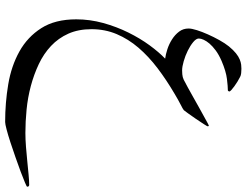

<svg xmlns="http://www.w3.org/2000/svg" viewBox="-122 -334 917 713"><g transform="rotate(90 336.5 22.5)"><path d="M673.3 380.4Q673.3 381.8 657.7 388.4Q642.1 395 617.9 404.1Q593.8 413.1 564.5 423.3Q535.2 433.6 508.3 442.4Q481.4 451.2 460.9 456.5Q440.4 461.9 433.1 461.9Q361.3 461.9 293.2 450.4Q225.1 439 171.1 408.9Q117.2 378.9 84.5 327.6Q51.8 276.4 51.8 197.8Q51.8 147.5 65.4 97.9Q79.1 48.3 100.8 4.4Q122.6 -39.6 148.2 -74.5Q173.8 -109.4 197.8 -132.3Q182.1 -134.3 162.6 -140.6Q143.1 -147 126 -158Q108.9 -168.9 97.4 -184.1Q85.9 -199.2 85.9 -219.2Q85.9 -231 92 -250.2Q98.1 -269.5 107.7 -291Q117.2 -312.5 128.9 -333.5Q140.6 -354.5 152.3 -369.1Q166 -385.7 178 -395.3Q189.9 -404.8 200.7 -409.2Q211.4 -413.6 220.5 -414.6Q229.5 -415.5 235.4 -415.5Q243.2 -415.5 251.7 -414.6Q260.3 -413.6 265.6 -410.6Q273.4 -406.7 283 -400.9Q292.5 -395 300.5 -389.2Q308.6 -383.3 314.2 -378.2Q319.8 -373 319.8 -370.6Q319.8 -369.1 318.8 -368.2Q317.4 -365.7 315.9 -365.2Q301.8 -365.2 273.4 -361.8Q245.1 -358.4 206.1 -341.8Q182.6 -331.5 167 -319.8Q151.4 -308.1 141.8 -296.9Q132.3 -285.6 127.7 -275.4Q123 -265.1 123 -257.3Q123 -247.6 136.2 -236.6Q149.4 -225.6 168.2 -216.3Q187 -207 207.3 -201.2Q227.5 -195.3 241.7 -195.3Q245.6 -195.3 256.1 -196Q266.6 -196.8 275.9 -201.2Q288.1 -207.5 304.9 -216.6Q321.8 -225.6 340.3 -236.3Q358.9 -247.1 377.7 -257.3Q396.5 -267.6 411.4 -275.9Q426.3 -284.2 435.8 -289.3Q445.3 -294.4 445.8 -294.4Q449.2 -294.4 449.2 -290.5Q449.2 -288.6 440.4 -275.1Q431.6 -261.7 420.9 -245.8Q410.2 -230 400.4 -216.6Q390.6 -203.1 389.2 -201.7Q385.3 -198.2 367.9 -189.5Q350.6 -180.7 328.6 -167.5Q276.9 -137.2 233.2 -104Q189.5 -70.8 157.2 -33.2Q125 4.4 106.7 47.6Q88.4 90.8 88.4 141.1Q88.4 189.9 105 227.1Q121.6 264.2 150.6 291.5Q179.7 318.8 218 336.9Q256.3 355 299.3 366.5Q342.3 377.9 387 382.3Q431.6 386.7 473.6 386.7Q497.6 386.7 525.4 384.5Q553.2 382.3 579.6 379.6Q606 377 628.9 374.8Q651.9 372.6 666.5 372.6Q673.3 372.6 673.3 380.4Z"/></g></svg>

Font: Accordance
Style: Italic
Weight: 400
Italic angle: -11°
Version: Version 1.2 (build January 31, 2020) Miklal Software Solutio